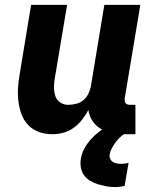

<svg xmlns="http://www.w3.org/2000/svg" viewBox="-20 -540 640 784"><path d="M194 8Q165 8 139.5 -1Q114 -10 96 -28.5Q78 -47 68.5 -72Q59 -97 55.5 -124Q52 -151 53.5 -179Q55 -207 60 -235L107 -520H254L203 -216Q200 -198 200.5 -180Q201 -162 206.5 -146.5Q212 -131 226 -121.5Q240 -112 258 -112Q274 -112 290.5 -116Q307 -120 320 -130.5Q333 -141 340.5 -156.5Q348 -172 351 -187L406 -520H553L489 -137Q489 -132 489.5 -127Q490 -122 493 -118.5Q496 -115 500.5 -113.5Q505 -112 510 -112H533V8H490Q464 8 439 3.5Q414 -1 393 -13Q372 -25 358 -45.5Q344 -66 341 -91Q330 -70 315 -51Q300 -32 280.5 -18Q261 -4 238.5 2Q216 8 194 8ZM449 224Q431 224 413.5 220.5Q396 217 379 212Q362 207 347.5 198Q333 189 323.5 176Q314 163 310.5 145.5Q307 128 310 110Q313 88 324 67.5Q335 47 350.5 29.5Q366 12 384.5 -2Q403 -16 424 -25.5Q445 -35 467 -40Q489 -45 510 -45L503 0Q489 5 476.5 15Q464 25 455 37Q446 49 438 63Q430 77 428 91Q426 100 430 108.5Q434 117 441.5 121.5Q449 126 457.5 127.5Q466 129 476 129Q483 129 490.5 128Q498 127 505 125L489 219Q479 221 469 222.5Q459 224 449 224Z"/></svg>

Font: Iosevka Heavy Extended
Style: Italic
Weight: 900
Width: 7
Italic angle: -9°
Monospace: yes
Designer: Belleve Invis
Foundry: Belleve Invis
Version: Version 32.5.0; ttfautohint (v1.8.4)